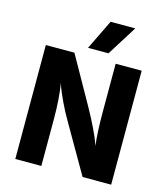

<svg xmlns="http://www.w3.org/2000/svg" viewBox="-129 -997 955 1097"><g transform="rotate(15 348.5 -449.0)"><path d="M219 0H65V-674H234L391 -395Q424 -336 448.5 -284.5Q473 -233 480 -212L488 -190Q478 -264 478 -395V-674H632V0H463L302 -279Q270 -333 245.5 -385.5Q221 -438 212 -463L204 -488Q219 -398 219 -279ZM423 -721H302L388 -898H534Z"/></g></svg>

Font: Hind Guntur
Style: Bold
Weight: 700
Designer: Manushi Parikh, Hitesh Malaviya
Foundry: Indian Type Foundry
Version: Version 1.002;PS 1.0;hotconv 1.0.86;makeotf.lib2.5.63406; tt